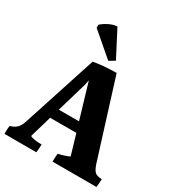

<svg xmlns="http://www.w3.org/2000/svg" viewBox="-211 -1129 1074 1169"><g transform="rotate(30 326.0 -545.0)"><path d="M365 -815 325 -791 163 -930V-951Q180 -968 212 -984Q244 -1000 269 -1000ZM213 -383H355L282 -629L275 -594ZM338 -90Q338 -126 341 -147Q389 -158 418 -172L376 -314H192L147 -160Q170 -147 228 -147Q228 -117 224 -90H0Q0 -96 0 -110.5Q0 -125 3 -147Q33 -156 48.5 -171Q64 -186 74 -213L245 -739Q306 -751 406 -753L576 -210Q588 -174 602.5 -161Q617 -148 651 -147Q651 -130 647 -90Z"/></g></svg>

Font: Halant
Style: Bold
Weight: 700
Designer: Hitesh Malaviya (Devanagari), Satya Rajpurohit (Latin)
Foundry: Indian Type Foundry
Version: Version 1.101;PS 1.0;hotconv 1.0.78;makeotf.lib2.5.61930; tt